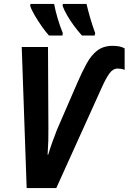

<svg xmlns="http://www.w3.org/2000/svg" viewBox="-20 -952 651 972"><path d="M115 0 90 -714H223L225 -305Q226 -239 221 -169H224Q233 -199 246 -235.5Q259 -272 268 -294L372 -534Q396 -589 419 -631Q442 -673 473 -696.5Q504 -720 551 -720Q568 -720 583.5 -717Q599 -714 611 -707V-598Q603 -602 593.5 -603.5Q584 -605 576 -605Q552 -605 534.5 -581Q517 -557 498 -515L265 0ZM395 -772Q375 -794 355 -821Q335 -848 319.5 -875Q304 -902 297 -922L298 -932H418Q425 -902 435.5 -865Q446 -828 462 -784L459 -772ZM228 -772Q210 -792 190.5 -820Q171 -848 155 -875.5Q139 -903 133 -922L134 -932H254Q260 -899 272 -858.5Q284 -818 298 -784L296 -772Z"/></svg>

Font: Noto Sans Condensed
Style: Bold Italic
Weight: 700
Width: 3
Italic angle: -12°
Designer: Monotype Design Team
Foundry: Monotype Imaging Inc.
Version: Version 2.013; ttfautohint (v1.8.4.7-5d5b)